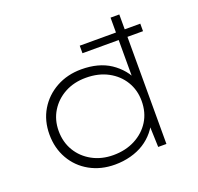

<svg xmlns="http://www.w3.org/2000/svg" viewBox="-130 -881 1064 1031"><g transform="rotate(-20 402.5 -365.0)"><path d="M397 -612V-655H743V-612ZM358 10Q278 10 215 -25Q152 -60 116.5 -122Q81 -184 81 -262Q81 -341 117.5 -402Q154 -463 217.5 -498Q281 -533 361 -533Q410 -533 451.5 -522Q493 -511 526 -489Q559 -467 584 -437Q609 -407 623 -369L604 -385V-740H654V0H607L602 -143L623 -155Q610 -118 584.5 -87Q559 -56 525 -34.5Q491 -13 448 -1.5Q405 10 358 10ZM367 -41Q437 -41 491.5 -69.5Q546 -98 577 -147.5Q608 -197 608 -263Q608 -325 578 -374.5Q548 -424 494 -453Q440 -482 368 -482Q300 -482 247.5 -453.5Q195 -425 164.5 -375.5Q134 -326 134 -263Q134 -199 164 -149Q194 -99 247 -70Q300 -41 367 -41Z"/></g></svg>

Font: Lexend Giga ExtraLight
Style: Regular
Weight: 250
Version: Version 1.007